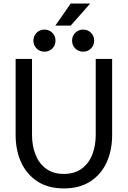

<svg xmlns="http://www.w3.org/2000/svg" viewBox="-20 -1056 723 1086"><path d="M161.1 -722.7H68.4V-293Q68.4 -205.1 100.1 -136.7Q131.8 -68.4 192.6 -29.3Q253.4 9.8 341.3 9.8Q429.2 9.8 490.2 -29.3Q551.3 -68.4 582.8 -136.7Q614.3 -205.1 614.3 -293V-722.7H521.5V-293Q521.5 -231.9 502 -181.9Q482.4 -131.8 442.4 -102.1Q402.3 -72.3 341.3 -72.3Q280.3 -72.3 240.2 -102.1Q200.2 -131.8 180.7 -181.9Q161.1 -231.9 161.1 -293ZM387.7 -826.2Q387.7 -799.8 405.8 -781.7Q423.8 -763.7 450.2 -763.7Q476.6 -763.7 494.6 -781.7Q512.7 -799.8 512.7 -826.2Q512.7 -852.5 494.6 -870.6Q476.6 -888.7 450.2 -888.7Q423.8 -888.7 405.8 -870.6Q387.7 -852.5 387.7 -826.2ZM168.9 -826.2Q168.9 -799.8 187 -781.7Q205.1 -763.7 231.4 -763.7Q257.8 -763.7 275.9 -781.7Q293.9 -799.8 293.9 -826.2Q293.9 -852.5 275.9 -870.6Q257.8 -888.7 231.4 -888.7Q205.1 -888.7 187 -870.6Q168.9 -852.5 168.9 -826.2ZM379.9 -911.1 490.2 -1036.1H379.9L293 -911.1Z"/></svg>

Font: Giphurs SC
Style: Regular
Weight: 400
Version: Version 0.920